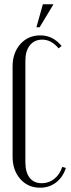

<svg xmlns="http://www.w3.org/2000/svg" viewBox="-20 -873 334 901"><path d="M166 -745.1H150.9L181.2 -853H231ZM39.1 -138.2V-562Q39.1 -625 75.4 -666Q111.8 -707 168.9 -707Q228.5 -707 269 -657.2L254.9 -646Q221.2 -687 178.2 -687Q141.6 -687 120.4 -660.6Q99.1 -634.3 99.1 -587.9V-111.8Q99.1 -64.5 119.1 -38.8Q139.2 -13.2 175.8 -13.2Q209 -13.2 234.9 -33.7Q260.7 -54.2 272 -89.8L289.1 -85Q275.4 -41.5 243.2 -16.8Q210.9 7.8 168 7.8Q110.8 7.8 75 -33.2Q39.1 -74.2 39.1 -138.2Z"/></svg>

Font: Moniqa Narrow Heading
Style: Regular
Weight: 400
Width: 4
Designer: Rajesh Rajput
Foundry: Rajesh Rajput
Version: Version 1.000